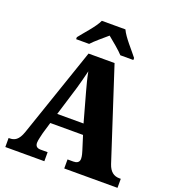

<svg xmlns="http://www.w3.org/2000/svg" viewBox="-163 -1055 1065 1179"><g transform="rotate(20 370.0 -465.5)"><path d="M189 -784V-771H274C294 -794 347 -838 375 -862C404 -839 461 -791 478 -771H563V-784C534 -822 473 -886 453 -931H299C279 -886 218 -822 189 -784ZM7 0H262V-59H216C190 -59 181 -72 181 -92C181 -111 191 -143 194 -159L216 -233H430L459 -141C462 -132 469 -109 469 -91C469 -66 450 -59 430 -59H392V0H740V-59H730C695 -59 668 -78 653 -124L461 -714H291L91 -129C71 -71 45 -59 13 -59H7ZM237 -300 296 -493C306 -528 317 -569 327 -611C335 -568 346 -528 356 -491L409 -300Z"/></g></svg>

Font: Noto Serif Bengali SemiCondensed Black
Style: Regular
Weight: 900
Width: 4
Designer: Juan Bruce, Universal Thirst, Indian Type Foundry and the Monotype Design Team.
Foundry: Monotype Imaging Inc.
Version: Version 2.003